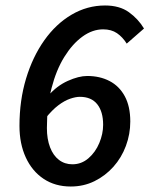

<svg xmlns="http://www.w3.org/2000/svg" viewBox="-20 -668 545 700"><path d="M238 12Q181 12 139 -16Q97 -44 74 -94Q51 -144 51 -209Q51 -302 75 -381.5Q99 -461 141.5 -521Q184 -581 241 -614.5Q298 -648 363 -648Q416 -648 450 -623.5Q484 -599 505 -564L442 -509Q427 -533 406.5 -547Q386 -561 356 -561Q317 -561 280.5 -534.5Q244 -508 214.5 -460.5Q185 -413 168 -347Q151 -281 151 -201Q151 -161 162.5 -131Q174 -101 195 -85Q216 -69 244 -69Q277 -69 302.5 -91Q328 -113 342 -146.5Q356 -180 356 -213Q356 -261 334.5 -288Q313 -315 271 -315Q256 -315 235.5 -308Q215 -301 192.5 -284Q170 -267 146 -237L156 -319Q187 -355 227 -373Q267 -391 298 -391Q344 -391 379.5 -372.5Q415 -354 435 -317Q455 -280 455 -225Q455 -179 439 -136Q423 -93 393.5 -60Q364 -27 324.5 -7.5Q285 12 238 12Z"/></svg>

Font: Source Sans 3 ExtraLight SemiBold
Style: Italic
Weight: 600
Italic angle: -11°
Version: Version 3.052;hotconv 1.1.0;makeotfexe 2.6.0